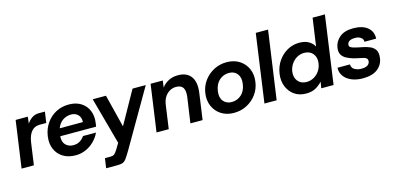

<svg xmlns="http://www.w3.org/2000/svg" viewBox="-80 -1231 4041 1961"><g transform="rotate(-15 1940.5 -250.0)"><path d="M10 0 80 -496H209L200 -424Q223 -460 255 -480.5Q287 -501 325 -501H391L374 -385H301Q250 -385 217 -346.5Q184 -308 173 -233L140 0Z M581 12Q504 12 449 -21.5Q394 -55 368.5 -114.5Q343 -174 354 -251Q365 -326 405 -384Q445 -442 506 -475Q567 -508 644 -508Q719 -508 771.5 -475Q824 -442 848 -385Q872 -328 862 -258Q861 -250 859.5 -239Q858 -228 856 -217H477Q472 -159 502.5 -126.5Q533 -94 585 -94Q624 -94 654 -112.5Q684 -131 702 -159H839Q818 -112 779.5 -73Q741 -34 690 -11Q639 12 581 12ZM639 -403Q592 -403 552 -376Q512 -349 493 -297H738Q741 -346 713.5 -374.5Q686 -403 639 -403Z M845 220 860 117H922Q944 117 958 107Q972 97 995 61L1031 0L895 -496H1035L1122 -149L1316 -496H1456L1107 106Q1079 153 1061 178Q1043 203 1023 211.5Q1003 220 969 220Z M1795 0 1834 -270Q1842 -334 1822 -366Q1802 -398 1748 -398Q1696 -398 1655.5 -361.5Q1615 -325 1603 -261L1566 0H1437L1507 -496H1636L1626 -424Q1655 -463 1699 -485.5Q1743 -508 1798 -508Q1892 -508 1935.5 -448Q1979 -388 1963 -276L1924 0Z M2255 12Q2177 12 2120.5 -24.5Q2064 -61 2037.5 -122.5Q2011 -184 2022 -259Q2033 -332 2074.5 -388Q2116 -444 2178 -476Q2240 -508 2312 -508Q2391 -508 2447.5 -471.5Q2504 -435 2530.5 -374Q2557 -313 2546 -238Q2536 -165 2494.5 -108.5Q2453 -52 2390.5 -20Q2328 12 2255 12ZM2261 -101Q2319 -101 2362.5 -139.5Q2406 -178 2416 -250Q2426 -316 2395.5 -356Q2365 -396 2307 -396Q2250 -396 2206 -358Q2162 -320 2151 -246Q2141 -179 2173 -140Q2205 -101 2261 -101Z M2578 0 2679 -720H2809L2707 0Z M3018 12Q2946 12 2895 -23.5Q2844 -59 2819.5 -119.5Q2795 -180 2806 -255Q2817 -328 2856 -385Q2895 -442 2953.5 -475Q3012 -508 3081 -508Q3139 -508 3178 -486Q3217 -464 3238 -426L3280 -720H3410L3309 0H3179L3190 -68Q3162 -35 3120 -11.5Q3078 12 3018 12ZM3052 -101Q3094 -101 3129.5 -121Q3165 -141 3188.5 -175.5Q3212 -210 3218 -254Q3227 -316 3194.5 -355.5Q3162 -395 3103 -395Q3061 -395 3026 -375Q2991 -355 2967.5 -320.5Q2944 -286 2937 -243Q2928 -182 2960.5 -141.5Q2993 -101 3052 -101Z M3618 12Q3551 12 3499.5 -9.5Q3448 -31 3419.5 -69.5Q3391 -108 3393 -160H3525Q3526 -121 3557 -104Q3588 -87 3626 -87Q3671 -87 3692 -101Q3713 -115 3717 -137Q3720 -159 3710.5 -170Q3701 -181 3685 -185.5Q3669 -190 3654 -193Q3637 -196 3614 -201.5Q3591 -207 3578 -210Q3537 -222 3504.5 -239Q3472 -256 3455.5 -284.5Q3439 -313 3446 -359Q3456 -422 3507 -465Q3558 -508 3651 -508Q3747 -508 3801 -465Q3855 -422 3852 -345H3728Q3729 -375 3704 -391.5Q3679 -408 3648 -408Q3606 -408 3585.5 -395.5Q3565 -383 3562 -361Q3559 -340 3574 -330.5Q3589 -321 3617 -314Q3633 -310 3660 -304Q3687 -298 3700 -296Q3739 -288 3773 -273.5Q3807 -259 3826 -229Q3845 -199 3838 -146Q3830 -76 3774.5 -32Q3719 12 3618 12Z"/></g></svg>

Font: Host Grotesk
Style: Bold Italic
Weight: 700
Italic angle: -8°
Designer: Doğukan Karapınar
Foundry: Element Type
Version: Version 1.003; ttfautohint (v1.8.4.7-5d5b)